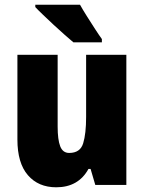

<svg xmlns="http://www.w3.org/2000/svg" viewBox="-20 -786 611 816"><path d="M517 -553V0H385L365 -68H356Q313 10 219 10Q143 10 98.5 -41.5Q54 -93 54 -193V-553H225V-248Q225 -192 236 -164Q247 -136 274 -136Q321 -136 333.5 -177Q346 -218 346 -289V-553ZM320 -766Q331 -746 349 -717.5Q367 -689 384.5 -662Q402 -635 413 -620V-606H292Q278 -618 255.5 -637.5Q233 -657 208.5 -680Q184 -703 163 -723Q142 -743 130 -756V-766Z"/></svg>

Font: Noto Sans Myanmar UI Condensed Black
Style: Regular
Weight: 900
Width: 3
Designer: Monotype Design Team
Foundry: Monotype Imaging Inc.
Version: Version 2.103; ttfautohint (v1.8.4.7-5d5b)